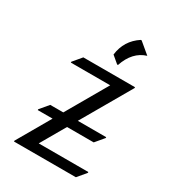

<svg xmlns="http://www.w3.org/2000/svg" viewBox="-183 -858 866 959"><g transform="rotate(30 250.0 -378.0)"><path d="M48.8 0V-4.9L158.7 -195.3H73.2V-200.2L114.3 -249H189.5L324.7 -483.4H97.7V-488.3L138.7 -537.1H437V-532.2L273.4 -249H437V-244.1L396 -195.3H242.2L160.6 -53.7H446.8V-48.8L405.8 0ZM343.8 -756.3H348.6L411.6 -703.6Q337.9 -681.2 307.6 -590.8H302.7L262.2 -625Q272.9 -710 343.8 -756.3Z"/></g></svg>

Font: Gothica
Style: Book
Weight: 400
Designer: Wojciech Kalinowski "wmk69" (wmk69@o2.pl)
Foundry: Wojciech Kalinowski "wmk69" (wmk69@o2.pl)
Version: Version 2.1.0; 2021-05-14